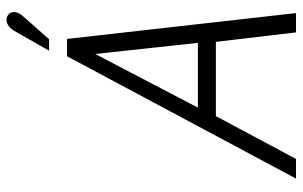

<svg xmlns="http://www.w3.org/2000/svg" viewBox="-189 -736 925 587"><g transform="rotate(-90 273.5 -442.5)"><path d="M517 -834Q525 -843 528 -851.5Q531 -860 529.5 -868Q528 -876 520 -881Q513 -886 504 -885Q495 -884 487 -878Q479 -872 473 -862L412 -755H447ZM527 0 448 -700H395L21 0H81L212 -245H439L468 0ZM238 -300 402 -614 436 -300Z"/></g></svg>

Font: Advent Pro
Style: Italic
Weight: 400
Italic angle: -12°
Designer: VivaRado, Andreas Kalpakidis
Foundry: VivaRado, Andreas Kalpakidis
Version: Version 3.000